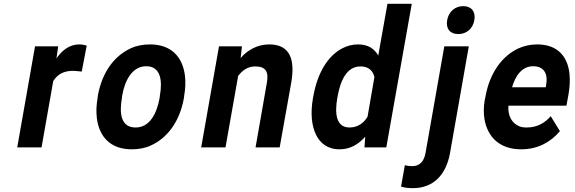

<svg xmlns="http://www.w3.org/2000/svg" viewBox="-20 -770 3006 1003"><path d="M394 -538C341 -538 303 -505 275 -465L284 -528H163L70 0H197L258 -346C280 -382 313 -400 362 -400C376 -400 395 -397 407 -396L433 -532C424 -535 406 -538 394 -538Z M491 -269 490 -259C483 -220 482 -185 486 -152C498 -58 555 10 668 10C704 10 738 4 768 -10C854 -49 919 -134 941 -259L942 -269C949 -308 950 -343 946 -376C934 -470 877 -538 764 -538C728 -538 694 -532 664 -518C578 -479 513 -394 491 -269ZM815 -269 814 -259C799 -176 762 -104 688 -104C613 -104 602 -175 617 -259L618 -269C632 -351 671 -424 744 -424C818 -424 830 -352 815 -269Z M1313 -423C1367 -423 1385 -397 1374 -337L1315 0H1441L1501 -336C1523 -460 1495 -538 1386 -538C1324 -538 1273 -508 1237 -467L1244 -528H1124L1031 0H1158L1224 -373C1245 -401 1273 -423 1313 -423Z M1888 -56 1884 0H1998L2131 -750H2004L1956 -480C1936 -514 1905 -538 1851 -538C1822 -538 1794 -531 1769 -518C1691 -478 1638 -387 1617 -268L1615 -258C1601 -179 1608 -112 1631 -66C1652 -23 1690 10 1754 10C1812 10 1854 -18 1888 -56ZM1936 -368 1900 -160C1880 -127 1849 -104 1806 -104C1735 -104 1728 -178 1742 -258L1744 -268C1758 -348 1791 -423 1863 -423C1906 -423 1927 -401 1936 -368Z M2133 98C2119 98 2107 96 2095 93L2075 205C2093 210 2113 213 2136 213C2242 213 2310 146 2331 29L2429 -528H2301L2203 29C2195 74 2172 98 2133 98ZM2374 -592C2416 -592 2450 -619 2458 -665C2466 -710 2442 -738 2400 -738C2358 -738 2324 -710 2316 -665C2308 -619 2332 -592 2374 -592Z M2905 -85 2857 -163C2826 -127 2785 -104 2732 -104C2715 -104 2701 -106 2689 -112C2654 -128 2632 -165 2636 -218H2939L2950 -278C2957 -317 2958 -353 2955 -385C2945 -476 2892 -538 2786 -538C2752 -538 2720 -531 2690 -518C2604 -479 2538 -390 2516 -265L2512 -246C2506 -211 2506 -178 2511 -147C2527 -55 2589 10 2703 10C2791 10 2858 -29 2905 -85ZM2833 -326 2831 -314H2655C2672 -373 2706 -424 2765 -424C2820 -424 2844 -387 2833 -326Z"/></svg>

Font: Asimov
Style: NarIt
Weight: 500
Designer: Google
Version: Version 2.000980; 2014